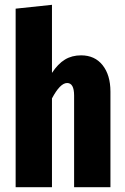

<svg xmlns="http://www.w3.org/2000/svg" viewBox="-20 -778 520 798"><path d="M439 -397V0H288V-381Q288 -433 259 -433Q230 -433 196 -369V0H45V-742L196 -758V-475Q221 -513 250 -530.5Q279 -548 317 -548Q374 -548 406.5 -507Q439 -466 439 -397Z"/></svg>

Font: Fira Sans Extra Condensed
Style: Bold
Weight: 700
Width: 1
Designer: Carrois Corporate & Edenspiekermann AG
Foundry: Carrois Corporate GbR & Edenspiekermann AG
Version: Version 4.203